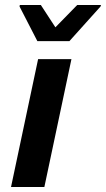

<svg xmlns="http://www.w3.org/2000/svg" viewBox="-20 -746 423 766"><path d="M24 0 132 -510H265L157 0ZM129 -582 58 -720 59 -726H143L201 -637L288 -726H383L381 -720L257 -582Z"/></svg>

Font: Saira Thin SemiBold
Style: Italic
Weight: 600
Italic angle: -12°
Version: Version 1.101